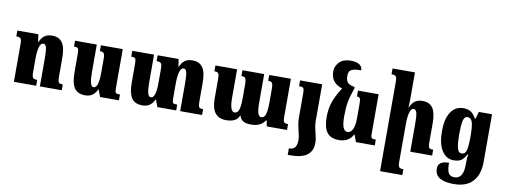

<svg xmlns="http://www.w3.org/2000/svg" viewBox="-74 -1189 4864 1849"><g transform="rotate(10 2358.0 -264.5)"><path d="M539 0H325V-276Q325 -346 317.5 -378.5Q310 -411 287 -411Q261 -411 249 -367.5Q237 -324 237 -257V-125Q237 -95 241 -81Q245 -67 255.5 -62Q266 -57 289 -57V0H71V-368Q71 -397 67 -411Q63 -425 52 -430Q41 -435 18 -435V-492H223L234 -419H238Q253 -457 281 -479.5Q309 -502 360 -502Q426 -502 458 -455.5Q490 -409 490 -309V-130Q490 -96 493.5 -81Q497 -66 507 -61.5Q517 -57 539 -57Z M630 -190V-360Q630 -396 627 -411Q624 -426 614.5 -430.5Q605 -435 582 -435V-492H795V-225Q795 -156 804 -119Q813 -82 835 -82Q884 -82 884 -231V-371Q884 -410 873.5 -422.5Q863 -435 835 -435V-492H1049V-121Q1049 -88 1051.5 -76Q1054 -64 1063.5 -60.5Q1073 -57 1098 -57V0H914L888 -69H884Q850 9 769 9Q694 9 662 -39Q630 -87 630 -190Z M1911 -57V0H1697V-276Q1697 -346 1689.5 -378.5Q1682 -411 1659 -411Q1633 -411 1621 -367Q1609 -323 1609 -257V-121Q1609 -88 1611.5 -76Q1614 -64 1623.5 -60.5Q1633 -57 1658 -57V0H1474L1448 -69H1444Q1410 9 1329 9Q1254 9 1222 -39Q1190 -87 1190 -190V-360Q1190 -396 1187 -411Q1184 -426 1174.5 -430.5Q1165 -435 1142 -435V-492H1355V-225Q1355 -156 1364 -119Q1373 -82 1395 -82Q1444 -82 1444 -231V-368Q1444 -397 1439.5 -411Q1435 -425 1424 -430Q1413 -435 1390 -435V-492H1595L1606 -419H1610Q1625 -457 1653 -479.5Q1681 -502 1732 -502Q1798 -502 1830.5 -455.5Q1863 -409 1863 -309V-130Q1863 -96 1866.5 -81Q1870 -66 1879.5 -61.5Q1889 -57 1911 -57Z M2693 -492V-127Q2693 -96 2696 -82Q2699 -68 2709.5 -62.5Q2720 -57 2742 -57V0H2544L2533 -57H2528Q2486 9 2392 9Q2343 9 2316 -5.5Q2289 -20 2276 -58H2273Q2250 9 2146 9Q2076 9 2039.5 -36Q2003 -81 2003 -179V-360Q2003 -394 1999.5 -409.5Q1996 -425 1986 -430Q1976 -435 1955 -435V-492H2167V-212Q2167 -78 2215 -78Q2242 -78 2255 -111.5Q2268 -145 2268 -219V-361Q2268 -393 2263.5 -409Q2259 -425 2249 -430Q2239 -435 2219 -435V-492H2432V-212Q2432 -144 2442 -111Q2452 -78 2477 -78Q2505 -78 2517 -115Q2529 -152 2529 -231V-367Q2529 -397 2524.5 -411.5Q2520 -426 2510 -430.5Q2500 -435 2481 -435V-492Z M2834 -360Q2834 -394 2831.5 -409Q2829 -424 2820.5 -429.5Q2812 -435 2792 -435H2783V-492H2999V-142Q2999 -104 3004 -77Q3009 -50 3018 -14Q3025 15 3028.5 34Q3032 53 3032 76Q3032 155 2979.5 195Q2927 235 2808 235H2790V171H2796Q2867 171 2867 81Q2867 58 2864 40Q2861 22 2853 -9Q2844 -45 2839 -74Q2834 -103 2834 -142Z M3600 -57V0H3416L3390 -69H3386Q3368 -32 3333.5 -11.5Q3299 9 3252 9Q3169 9 3132.5 -39.5Q3096 -88 3096 -190Q3096 -271 3118.5 -336.5Q3141 -402 3195 -486Q3141 -501 3111.5 -538.5Q3082 -576 3082 -630Q3082 -686 3121 -725Q3160 -764 3229 -764Q3343 -764 3346 -690Q3293 -690 3266.5 -681Q3240 -672 3231.5 -655.5Q3223 -639 3223 -613Q3223 -573 3240 -551.5Q3257 -530 3311 -520V-506Q3281 -420 3271 -363.5Q3261 -307 3261 -225Q3261 -151 3275 -116.5Q3289 -82 3319 -82Q3350 -82 3368 -120Q3386 -158 3386 -231V-371Q3386 -411 3378.5 -423Q3371 -435 3349 -435V-492H3551V-121Q3551 -88 3553.5 -76Q3556 -64 3565.5 -60.5Q3575 -57 3600 -57Z M4161 0H3947V-276Q3947 -346 3939.5 -378.5Q3932 -411 3909 -411Q3883 -411 3871 -367.5Q3859 -324 3859 -257V110Q3859 140 3863 154Q3867 168 3877.5 173Q3888 178 3911 178V235H3693V-636Q3693 -665 3689 -679Q3685 -693 3674 -698Q3663 -703 3640 -703V-760H3859V-493Q3859 -455 3856 -419H3860Q3875 -457 3903 -479.5Q3931 -502 3982 -502Q4048 -502 4080 -455.5Q4112 -409 4112 -309V-130Q4112 -96 4115.5 -81Q4119 -66 4129 -61.5Q4139 -57 4161 -57Z M4227 113Q4227 41 4333 40Q4333 112 4349.5 140.5Q4366 169 4408 169Q4495 169 4495 29V13Q4495 -45 4502 -70H4494Q4470 -24 4443.5 -7.5Q4417 9 4372 9Q4299 9 4256 -58.5Q4213 -126 4213 -248Q4213 -369 4257 -435.5Q4301 -502 4379 -502Q4423 -502 4452 -483.5Q4481 -465 4503 -423H4511L4531 -492H4660V-26Q4660 97 4598 165.5Q4536 234 4413 234Q4325 234 4276 206Q4227 178 4227 113ZM4493 -247Q4493 -346 4480 -385Q4467 -424 4433 -424Q4401 -424 4391.5 -378Q4382 -332 4382 -247Q4382 -165 4392.5 -117Q4403 -69 4437 -69Q4472 -69 4482.5 -111Q4493 -153 4493 -247Z"/></g></svg>

Font: Noto Serif Armenian Black Cond
Style: Regular
Weight: 900
Width: 3
Designer: Monotype Design team
Foundry: Monotype Imaging Inc.
Version: Version 1.000